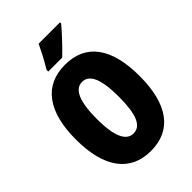

<svg xmlns="http://www.w3.org/2000/svg" viewBox="-269 -1038 1158 1158"><g transform="rotate(-45 310.5 -458.5)"><path d="M471 -917V-927H289C268 -883 243 -834 211 -781V-767H330C380 -814 443 -883 471 -917ZM582 -358C582 -599 489 -725 311 -725C134 -725 39 -597 39 -359C39 -119 135 10 311 10C488 10 582 -118 582 -358ZM216 -358C216 -505 248 -579 311 -579C374 -579 405 -509 405 -358C405 -208 375 -139 311 -139C248 -139 216 -212 216 -358Z"/></g></svg>

Font: Noto Sans Hebrew ExtraCondensed Black
Style: Regular
Weight: 900
Width: 2
Designer: Monotype Design Team
Foundry: Monotype Imaging Inc.
Version: Version 2.004